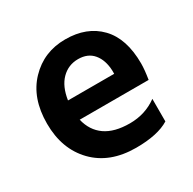

<svg xmlns="http://www.w3.org/2000/svg" viewBox="-121 -637 771 767"><g transform="rotate(-30 264.5 -253.5)"><path d="M157 -295H370V-310Q368 -359 343.5 -388.5Q319 -418 274 -418Q229 -418 197.5 -386.5Q166 -355 157 -295ZM299 5Q178 5 108 -67Q38 -139 38 -256.5Q38 -374 104 -443Q170 -512 269 -512Q368 -512 426 -452Q484 -392 484 -277Q484 -249 477 -205H159Q172 -150 213.5 -121Q255 -92 326 -92Q397 -92 452 -132V-28Q399 5 299 5Z"/></g></svg>

Font: Hind Jalandhar SemiBold
Style: Regular
Weight: 600
Designer: Namrata Goyal
Foundry: Indian Type Foundry
Version: Version 0.702;PS 1.0;hotconv 1.0.81;makeotf.lib2.5.63406